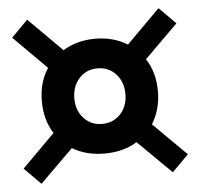

<svg xmlns="http://www.w3.org/2000/svg" viewBox="-45 -644 673 647"><g transform="rotate(-5 292.0 -320.5)"><path d="M458 -210 569.8 -99.1 514.2 -43 400.9 -154.8Q355 -126 291 -126Q229 -126 182.1 -153.8L69.8 -43L14.2 -99.1L125 -210Q95.2 -256.8 95.2 -319.8Q95.2 -383.8 126 -430.2L14.2 -542L69.8 -598.1L183.1 -484.9Q229 -513.7 291 -514.2Q354 -514.2 400.9 -484.9L514.2 -598.1L569.8 -542L457 -430.2Q487.8 -384.3 487.8 -319.8Q487.8 -258.8 458 -210ZM377.9 -319.8Q377.9 -360.8 353.5 -387.5Q329.1 -414.1 291 -414.1Q253.9 -414.1 229.5 -387.5Q205.1 -360.8 205.1 -319.8Q205.1 -278.8 229.5 -252.4Q253.9 -226.1 291 -226.1Q329.1 -226.1 353.5 -252.4Q377.9 -278.8 377.9 -319.8Z"/></g></svg>

Font: Sarala
Style: Bold
Weight: 700
Designer: Andres Torresi
Foundry: Huerta Tipografica
Version: Version 1.004;PS 001.003;hotconv 1.0.70;makeotf.lib2.5.58329